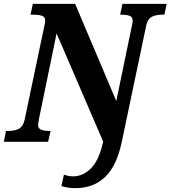

<svg xmlns="http://www.w3.org/2000/svg" viewBox="-42 -734 883 994"><path d="M276 229 289 170Q312 179 337 179Q387 179 429 137.5Q471 96 492 -1L251 -561L160 -120Q155 -92 155 -87Q155 -69 171 -62.5Q187 -56 216 -56H220L207 0H-22L-11 -56H1Q35 -56 56 -67.5Q77 -79 85 -112L186 -592Q192 -616 192 -627Q192 -646 176 -652Q160 -658 128 -658H116L128 -714H347L560 -211L640 -597Q645 -622 645 -627Q645 -646 629.5 -652Q614 -658 584 -658H580L592 -714H821L809 -658H798Q764 -658 743 -646.5Q722 -635 715 -602L589 -2Q563 124 502.5 182Q442 240 348 240Q307 240 276 229Z"/></svg>

Font: Noto Serif NarrowExtraBold
Style: Italic
Weight: 800
Width: 4
Italic angle: -12°
Designer: Monotype Design Team
Foundry: Monotype Imaging Inc.
Version: Version 1.001